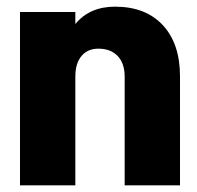

<svg xmlns="http://www.w3.org/2000/svg" viewBox="-20 -556 590 576"><path d="M520 0H354V-326Q354 -366 333 -388Q312 -410 275 -410Q243 -410 224.5 -388Q206 -366 206 -326V0H40V-520H206V-484Q249 -536 325 -536Q417 -536 468.5 -480.5Q520 -425 520 -327Z"/></svg>

Font: Akshar
Style: Bold
Weight: 700
Designer: Tall Chai
Foundry: Tall Chai
Version: Version 1.000